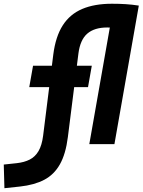

<svg xmlns="http://www.w3.org/2000/svg" viewBox="-122 -762 754 1015"><path d="M-98.6 232.9 -102.1 107.9 -33.7 100.6Q6.3 96.2 35.2 81.5Q64 66.9 81.8 36.4Q99.6 5.9 106 -44.9L159.7 -473.6Q171.9 -568.8 209.7 -627.9Q247.6 -687 312.5 -714.6Q377.4 -742.2 469.7 -742.2Q509.8 -742.2 543.2 -740Q576.7 -737.8 611.8 -732.4L577.6 -609.9Q534.2 -613.8 502.4 -615.2Q470.7 -616.7 444.8 -616.7Q377 -616.7 339.4 -584.2Q301.8 -551.8 292.5 -478.5L236.8 -37.6Q225.6 51.8 194.8 106.4Q164.1 161.1 111.8 188.5Q59.6 215.8 -16.1 224.1ZM32.7 -301.3 52.7 -414.6H363.3L343.3 -301.3ZM350.1 0 479 -732.4H611.8L482.9 0Z"/></svg>

Font: Cascadia Mono NF
Style: Italic
Weight: 400
Italic angle: -10°
Monospace: yes
Designer: Aaron Bell
Foundry: Saja Typeworks
Version: Version 2404.023